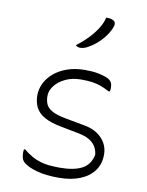

<svg xmlns="http://www.w3.org/2000/svg" viewBox="-90 -878 731 952"><g transform="rotate(10 275.0 -401.5)"><path d="M269 -40Q340 -40 380.5 -61.5Q421 -83 431 -134Q428 -159 416.5 -176.5Q405 -194 384 -206Q363 -218 331 -224L238 -242Q186 -252 155 -269.5Q124 -287 110.5 -313.5Q97 -340 97 -375Q97 -405 111 -434.5Q125 -464 152.5 -487.5Q180 -511 219.5 -525Q259 -539 310 -539Q347 -539 373 -534Q399 -529 415.5 -522.5Q432 -516 438 -509Q443 -504 445.5 -498.5Q448 -493 449 -486.5Q450 -480 450 -473Q450 -469 449.5 -464Q449 -459 447 -455H441Q419 -467 399 -474.5Q379 -482 355.5 -485.5Q332 -489 299 -489Q254 -489 220 -473Q186 -457 166.5 -432Q147 -407 147 -379Q147 -359 154 -340.5Q161 -322 185 -308Q209 -294 259 -285L351 -268Q392 -261 419 -242.5Q446 -224 460 -198.5Q474 -173 474 -142Q474 -95 449.5 -61Q425 -27 379.5 -8.5Q334 10 271 10Q241 10 213 7Q185 4 161.5 -2.5Q138 -9 120 -17.5Q102 -26 91 -37Q82 -46 79.5 -59Q77 -72 77 -83Q77 -89 77.5 -93Q78 -97 79 -99H85Q107 -81 127.5 -69.5Q148 -58 169 -51.5Q190 -45 214.5 -42.5Q239 -40 269 -40ZM367 -813Q378 -813 385.5 -812Q393 -811 401 -807Q411 -803 413 -794Q415 -785 412 -777Q405 -755 389 -732Q373 -709 352 -689.5Q331 -670 306 -656Q295 -649 284 -646Q273 -643 265 -643Q260 -643 253.5 -645Q247 -647 242 -652Q275 -677 300 -703Q325 -729 342.5 -756.5Q360 -784 367 -813Z"/></g></svg>

Font: Recursive Casual Light
Style: Regular
Weight: 300
Version: Version 1.047